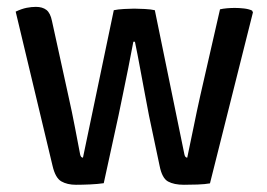

<svg xmlns="http://www.w3.org/2000/svg" viewBox="-20 -520 759 545"><path d="M24.5 -487Q41.5 -495 55.5 -497.8Q69.5 -500.5 82 -500.5Q100.5 -500.5 111.8 -491.8Q123 -483 127.5 -460.5L174 -248.5Q184.5 -202 193.2 -156.2Q202 -110.5 207.5 -81.5Q209.5 -72.5 215.5 -72.5L303 -491Q314 -493.5 332.5 -494.5Q351 -495.5 361 -495.5Q372.5 -495.5 391 -494.5Q409.5 -493.5 419.5 -491L503.5 -81.5Q505.5 -72.5 511.5 -72.5Q521 -117 529.8 -160.5Q538.5 -204 548.5 -248.5L604.5 -493.5Q612.5 -495.5 624.2 -496.5Q636 -497.5 646.5 -497.5Q658.5 -497.5 672.2 -496Q686 -494.5 695.5 -490L698 -485L576 0.5Q562 3 540.8 3.8Q519.5 4.5 502 4.5Q474 4.5 457 -4.8Q440 -14 433 -49.5L403 -191.5Q398 -218.5 391.2 -253.8Q384.5 -289 377.5 -327.2Q370.5 -365.5 363 -401.5H358.5Q352 -366 344.2 -327.5Q336.5 -289 329.2 -254Q322 -219 316.5 -192.5L274.5 0Q258 2.5 235.8 3.5Q213.5 4.5 195.5 4.5Q171 4.5 154 -5.2Q137 -15 129 -50Z"/></svg>

Font: Signika Negative Light
Style: Regular
Weight: 400
Version: Version 2.001